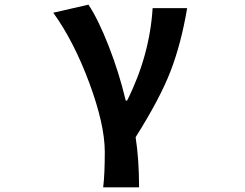

<svg xmlns="http://www.w3.org/2000/svg" viewBox="-20 -594 1040 815"><path d="M570.3 201.2H418Q424.8 145.5 424.8 50.8Q424.8 -64.5 359.4 -241.2Q293.9 -418 206.1 -540L355.5 -574.2Q397.5 -510.7 441.4 -398.4Q485.4 -286.1 513.7 -167H519.5Q615.2 -357.4 627.9 -559.6H774.4Q749 -408.2 703.6 -291Q658.2 -173.8 555.7 -11.7Q570.3 83 570.3 201.2Z"/></svg>

Font: GenEi Gothic M Regular
Style: Bold
Weight: 700
Designer: o_tamon (Modified); [Source Han Sans]
Ryoko NISHIZUKA  (kana & ideographs); Paul D. Hunt (Latin, Greek & Cyrillic); Wenl
Version: Version 1.1a;Original Version 1.004